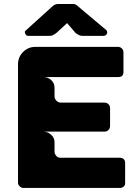

<svg xmlns="http://www.w3.org/2000/svg" viewBox="-20 -927 681 947"><path d="M278.8 -148.9H570.8Q583 -148.9 590.1 -142.1Q597.2 -135.3 597.2 -123V-23.9Q597.2 -12.7 589.8 -6.8Q583 0 570.8 0H95.2Q85.4 0 77.1 -8.1Q68.8 -16.1 68.8 -25.9V-609.9Q68.8 -645.5 94 -670.7Q119.1 -695.8 154.8 -695.8H562Q573.2 -695.8 581.1 -688Q588.9 -680.2 588.9 -668.9V-571.8Q588.9 -546.9 563 -546.9H193.8Q216.8 -546.9 232.9 -531.7Q249 -516.6 249 -494.1V-451.2Q249 -439.9 258.3 -430.4Q267.6 -420.9 278.8 -420.9H495.1Q507.3 -420.9 515.1 -413.1Q522.9 -405.3 522.9 -393.1V-306.2Q522.9 -293.9 515.1 -285.9Q507.3 -277.8 495.1 -277.8H193.8Q215.3 -277.8 232.2 -262.5Q249 -247.1 249 -226.1V-179.2Q249 -168.5 256.8 -159.2Q264.2 -148.9 278.8 -148.9ZM221.2 -750H120.1Q110.8 -750 106 -757.8Q101.6 -765.1 103 -772.9L242.2 -898.9Q253.9 -907.2 265.1 -907.2H340.8Q352.5 -907.2 359.9 -899.9L503.9 -778.8Q506.8 -775.9 507.8 -772.9Q510.7 -765.6 505.9 -757.8Q499.5 -750 491.2 -750H390.1Q376.5 -750 370.1 -753.9Q361.8 -757.8 360.8 -758.8L352.1 -765.1L311 -813L258.8 -765.1Q246.6 -755.9 241.2 -753.9Q237.3 -750 221.2 -750Z"/></svg>

Font: Cunia
Style: Bold
Weight: 700
Designer: Alejo Bergmann, Denis Ignatov
Foundry: Hubert & Fischer
Version: Version 1.00 February 21, 2019, initial release